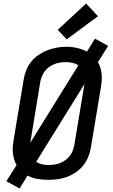

<svg xmlns="http://www.w3.org/2000/svg" viewBox="-20 -1011 640 1088"><path d="M91 57 16 16 74 -76Q65 -91 60 -108.5Q55 -126 53 -144Q51 -162 52.5 -180.5Q54 -199 57 -217L114 -560Q118 -586 128.5 -612.5Q139 -639 156.5 -661Q174 -683 198 -699.5Q222 -716 248.5 -726Q275 -736 302 -741Q329 -746 356 -746Q387 -746 417 -739Q447 -732 473 -719L518 -792L593 -751L535 -659Q544 -644 549 -626.5Q554 -609 556 -591Q558 -573 556.5 -554.5Q555 -536 552 -518L495 -175Q491 -149 480.5 -123Q470 -97 452.5 -74.5Q435 -52 411 -35.5Q387 -19 361 -9Q335 1 307.5 4.5Q280 8 254 8Q223 8 192.5 3Q162 -2 136 -16ZM151 -201 424 -641Q409 -651 390.5 -655Q372 -659 352 -659Q336 -659 319.5 -656.5Q303 -654 287.5 -647.5Q272 -641 258 -631Q244 -621 233.5 -607Q223 -593 217 -577.5Q211 -562 208 -546L152 -204Q151 -203 151 -202Q151 -201 151 -201ZM256 -76Q272 -76 288.5 -78.5Q305 -81 320.5 -87Q336 -93 350.5 -103.5Q365 -114 375.5 -127.5Q386 -141 392 -157Q398 -173 401 -189L458 -531Q458 -532 458 -533Q458 -534 458 -534L185 -94Q200 -84 218 -80Q236 -76 256 -76ZM358 -788 307 -842 468 -991 535 -919Z"/></svg>

Font: Iosevka Curly Medium Extended
Style: Italic
Weight: 500
Width: 7
Italic angle: -9°
Monospace: yes
Designer: Belleve Invis
Foundry: Belleve Invis
Version: Version 11.1.0; ttfautohint (v1.8.3)